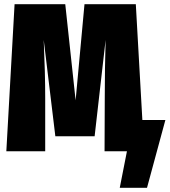

<svg xmlns="http://www.w3.org/2000/svg" viewBox="-20 -716 803 909"><path d="M763 -148 676 173H547L581 0H475L476 -252Q476 -392 480 -527L428 -71H242L187 -527Q194 -369 194 -252V0H10L49 -696H289L338 -241L380 -696H623L654 -148Z"/></svg>

Font: Fira Sans Extra Condensed Black
Style: Regular
Weight: 900
Width: 1
Designer: Carrois Corporate & Edenspiekermann AG
Foundry: Carrois Corporate GbR & Edenspiekermann AG
Version: Version 4.203